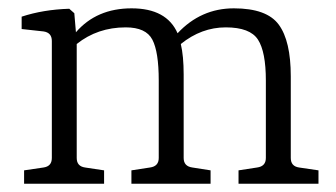

<svg xmlns="http://www.w3.org/2000/svg" viewBox="-20 -443 810 463"><path d="M748 0H555.2V-32.2L600.1 -39.1Q621.1 -42 621.1 -62V-249Q621.1 -317.9 602.1 -347.4Q583 -377 524.4 -377Q465.8 -377 416 -336.9Q422.9 -308.1 422.9 -263.2V-62Q422.9 -42 443.8 -39.1L487.8 -32.2V0H296.9V-32.2L341.8 -39.1Q362.8 -42 362.8 -62V-249Q362.8 -317.9 347.4 -347.4Q332 -377 283.2 -377Q215.3 -377 165 -336.9V-62Q165 -42 185.1 -39.1L231 -32.2V0H38.1V-32.2L85 -39.1Q105 -42 105 -62V-344.2Q105 -364.3 85 -367.2L32.2 -373V-402.8Q84 -419.9 147 -421.9L159.2 -411.1L163.1 -365.2Q212.9 -422.9 297.4 -422.9Q381.8 -422.9 408.2 -362.8Q464.4 -422.9 543.9 -422.9Q623.5 -422.9 652.3 -383.5Q681.2 -344.2 681.2 -258.8V-62Q681.2 -42 701.2 -39.1L748 -32.2Z"/></svg>

Font: Yrsa-Light
Style: Regular
Weight: 300
Designer: Anna Giedrys (Yrsa+Rasa design), David Brezina (Yrsa art-direction, Rasa art-direction, design)
Foundry: Rosetta Type Foundry
Version: Version 1.001;PS 1.1;hotconv 1.0.88;makeotf.lib2.5.647800